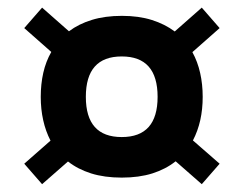

<svg xmlns="http://www.w3.org/2000/svg" viewBox="-20 -697 632 499"><path d="M89.4 -218.3 43 -271.5 111.3 -331.5Q98.6 -356 92.3 -384.5Q85.9 -413.1 85.9 -445.3Q85.9 -478.5 92.5 -507.8Q99.1 -537.1 113.3 -562L43 -624L89.4 -677.2L159.2 -615.7Q184.6 -634.8 218.8 -645.3Q252.9 -655.8 296.9 -655.8Q340.8 -655.8 374.8 -645Q408.7 -634.3 434.1 -615.2L504.4 -677.2L550.8 -624L480 -561.5Q493.7 -536.6 500.2 -507.3Q506.8 -478 506.8 -445.3Q506.8 -413.1 500.5 -384.8Q494.1 -356.4 481.4 -332L550.8 -271.5L504.4 -218.3L436.5 -277.8Q410.6 -257.3 376 -246.3Q341.3 -235.4 296.4 -235.4Q251.5 -235.4 216.8 -246.3Q182.1 -257.3 156.7 -277.3ZM296.4 -340.8Q389.6 -340.8 389.6 -445.3Q389.6 -550.3 296.4 -550.3Q203.1 -550.3 203.1 -445.3Q203.1 -340.8 296.4 -340.8Z"/></svg>

Font: Francois One
Style: Regular
Weight: 400
Designer: Vernon Adams
Foundry: vernon adams
Version: Version 1.000